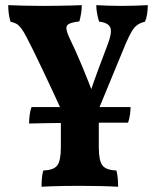

<svg xmlns="http://www.w3.org/2000/svg" viewBox="-20 -481 607 747"><path d="M252.2 21Q239.4 -7.4 222.1 -45.6Q204.8 -83.8 185.1 -126Q165.4 -168.2 146.2 -208.6Q127 -249 110.7 -282.3Q94.4 -315.6 83.6 -335.8Q71.2 -359.8 61.9 -371.7Q52.6 -383.6 43.3 -388.7Q34 -393.8 21 -396.4Q16.4 -411.2 14.2 -427.3Q12 -443.4 12 -461Q34.8 -460 70.7 -459Q106.6 -458 147.6 -458Q174 -458 202.8 -458.5Q231.6 -459 256.6 -459.5Q281.6 -460 298.2 -461Q298.2 -445.2 295.3 -427.8Q292.4 -410.4 288.8 -397.8Q247.2 -393.2 240.3 -380.6Q233.4 -368 251.8 -330Q261.8 -309.6 274.1 -282.4Q286.4 -255.2 299.3 -224Q312.2 -192.8 325.3 -159.9Q338.4 -127 350.2 -95.6H321.8Q343.2 -158.8 361.2 -207.8Q379.2 -256.8 398 -305.4Q417.6 -356 408.8 -374.6Q400 -393.2 365.6 -396.8Q361.2 -410.4 357.9 -427.5Q354.6 -444.6 354.6 -461Q374.2 -460 400 -459Q425.8 -458 453.6 -458Q481.4 -458 508 -459Q534.6 -460 555 -461Q555 -443.8 552.2 -425.8Q549.4 -407.8 543.6 -396.4Q526.4 -392.4 514.4 -384Q502.4 -375.6 492.2 -358.2Q482 -340.8 469 -310.8L337.2 8.4ZM141.6 245.6Q141.6 227.2 143.2 210.9Q144.8 194.6 148.4 182.2Q189 181 202.9 162.5Q216.8 144 216.8 92.8V-69.8H364.4V92.8Q364.4 144 378.6 162.5Q392.8 181 432.8 182.2Q436.4 194.6 438 211.5Q439.6 228.4 439.6 245.6Q414 244 372.6 243Q331.2 242 289 242Q260.4 242 231.8 242.5Q203.2 243 179.2 243.8Q155.2 244.6 141.6 245.6ZM93.2 -0.4Q93.2 -16.8 95.4 -33.7Q97.6 -50.6 102.6 -64.4H488Q488 -52.2 485.8 -35.9Q483.6 -19.6 478.4 -3.8Q458.8 -3.8 421.8 -3.8Q384.8 -3.8 338.5 -3.5Q292.2 -3.2 245.1 -2.9Q198 -2.6 157.6 -1.8Q117.2 -1 93.2 -0.4Z"/></svg>

Font: Vollkorn
Style: Regular
Weight: 400
Designer: Friedrich Althausen
Foundry: Friedrich Althausen
Version: Version 4.104